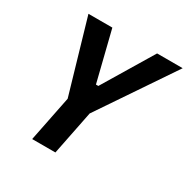

<svg xmlns="http://www.w3.org/2000/svg" viewBox="-159 -839 960 981"><g transform="rotate(30 321.5 -349.0)"><path d="M158 0 212 -269 87 -698H228L301 -404H315L492 -698H643L347 -260L295 0Z"/></g></svg>

Font: IBM Plex Sans Cond
Style: Bold Italic
Weight: 700
Width: 3
Italic angle: -11°
Designer: Mike Abbink, Paul van der Laan, Pieter van Rosmalen
Foundry: Bold Monday
Version: Version 1.3